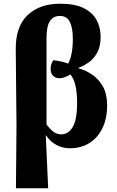

<svg xmlns="http://www.w3.org/2000/svg" viewBox="-20 -788 634 1036"><path d="M66 228 69 -108 65 -522Q64 -645 129 -706.5Q194 -768 304 -768Q384 -768 432 -744Q480 -720 501.5 -679.5Q523 -639 523 -590Q523 -540 506 -507Q489 -474 461.5 -453.5Q434 -433 403 -422V-420Q444 -408 479 -384Q514 -360 536 -320Q558 -280 558 -220Q558 -148 532.5 -96Q507 -44 462 -16Q417 12 358 12Q316 12 282.5 -7Q249 -26 229 -57H227L240 228ZM311 -63Q348 -63 372 -102Q396 -141 396 -232Q396 -344 360 -386Q346 -378 331 -372Q316 -366 306 -366Q283 -364 268 -377.5Q253 -391 253 -417Q253 -426 256 -438.5Q259 -451 268 -463Q282 -462 303.5 -457.5Q325 -453 348 -445Q373 -492 373 -579Q373 -637 357 -669.5Q341 -702 303 -702Q268 -702 249.5 -674.5Q231 -647 231 -583V-117Q247 -94 266.5 -78.5Q286 -63 311 -63Z"/></svg>

Font: Noto Serif SemiCondensed ExtraBold
Style: Regular
Weight: 800
Width: 4
Designer: Monotype Design Team
Foundry: Monotype Imaging Inc.
Version: Version 2.015